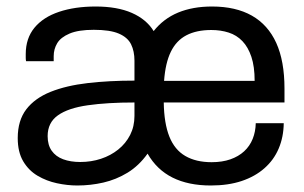

<svg xmlns="http://www.w3.org/2000/svg" viewBox="-20 -558 934 590"><path d="M217.7 12Q187.1 12 155 5.1Q122.8 -1.8 95.5 -17.9Q68.1 -34.1 51.3 -62.4Q34.5 -90.8 34.5 -133.7Q34.5 -187.7 60.8 -222.1Q87.2 -256.4 135.5 -275.8Q183.8 -295.1 249.6 -302.7Q315.4 -310.3 393.2 -310.3V-371.6Q393.2 -400.6 382.8 -421.8Q372.3 -443.1 345.3 -454.7Q318.3 -466.4 268.1 -466.4Q220.8 -466.4 193.7 -454.8Q166.6 -443.3 155.8 -425.2Q145 -407.2 145 -385.4V-370H60.1Q59.1 -375 59.1 -380Q59.1 -385 59.1 -392Q59.1 -440.2 85.9 -472.8Q112.7 -505.3 161.3 -521.6Q209.9 -538 274 -538Q340.2 -538 385 -518.4Q429.8 -498.8 452.2 -462.5Q482.3 -500.7 527.4 -519.4Q572.4 -538 631.5 -538Q704.3 -538 753.9 -510Q803.5 -481.9 828.9 -426.1Q854.2 -370.4 854.2 -285.5V-243.1H483.2Q484.2 -178.9 500.4 -138.3Q516.6 -97.7 549.4 -78.7Q582.2 -59.6 630.3 -59.6Q662.9 -59.6 688 -68.4Q713 -77.2 730.3 -93.1Q747.6 -109.1 756.5 -131.3Q765.4 -153.5 765.9 -179.4H851.9Q851.4 -136.8 836.4 -101.6Q821.5 -66.4 792.7 -41.1Q764 -15.7 722.7 -1.8Q681.4 12 627.8 12Q559.1 12 510.4 -12.2Q461.7 -36.5 433.5 -85.9Q406.9 -48.6 371.9 -27.3Q336.9 -6 297.6 3Q258.2 12 217.7 12ZM226.5 -60.2Q260.5 -60.2 290.3 -70.1Q320.1 -79.9 343.3 -98.5Q366.5 -117.1 379.9 -143.3Q393.2 -169.6 393.2 -201.8V-243.1Q309.9 -243.1 249.7 -234.5Q189.6 -226 158 -203.6Q126.4 -181.2 126.4 -139.7Q126.4 -112.4 138.9 -94.7Q151.4 -77 174 -68.6Q196.7 -60.2 226.5 -60.2ZM484.2 -309.4H762.5Q762.5 -353.4 752.5 -383.3Q742.5 -413.2 724.9 -431.6Q707.2 -450.1 682.7 -457.9Q658.2 -465.8 629.2 -465.8Q583.9 -465.8 552.8 -449.6Q521.8 -433.4 505 -399Q488.2 -364.7 484.2 -309.4Z"/></svg>

Font: Archivo SemiBold
Style: Regular
Weight: 600
Designer: Hector Gatti
Foundry: Omnibus-Type
Version: Version 2.001